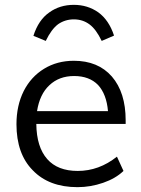

<svg xmlns="http://www.w3.org/2000/svg" viewBox="-20 -766 584 793"><path d="M499 -254H130Q131 -159 175 -109Q218 -60 301 -60Q389 -60 463 -119L490 -60Q458 -29 406 -11Q354 7 300 7Q182 7 115 -63Q48 -131 48 -253Q48 -330 78 -390Q108 -449 162 -482Q216 -515 285 -515Q385 -515 442 -450Q499 -384 499 -269ZM286 -452Q224 -452 184 -414Q144 -377 133 -307H426Q420 -377 385 -415Q349 -452 286 -452ZM285 -746Q342 -746 386 -715Q430 -683 451 -619L400 -597Q377 -645 350 -665Q322 -686 285 -686Q249 -686 220 -666Q192 -645 169 -597L118 -618Q139 -684 184 -715Q227 -746 285 -746Z"/></svg>

Font: PRinguin Sans
Style: Regular
Weight: 400
Designer: Vernon Adams
Foundry: Vernon Adams
Version: ""